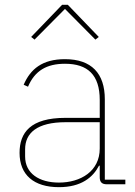

<svg xmlns="http://www.w3.org/2000/svg" viewBox="-20 -763 559 795"><path d="M237 -743 109 -610 123 -599 249 -726 375 -599 389 -610 261 -743ZM499 0V-19H414V-352C414 -459 359 -518 249 -518C155 -518 106 -477 78 -412L96 -404C124 -470 173 -499 249 -499C343 -499 393 -453 393 -349V-275H251C106 -275 61 -214 61 -130C61 -39 120 12 224 12C317 12 365 -29 390 -77H393V-29C393 -9 402 0 422 0ZM224 -7C142 -7 84 -45 84 -115V-145C84 -212 133 -257 252 -257H393V-148C393 -54 314 -7 224 -7Z"/></svg>

Font: IBM Plex Devanagari Thin
Style: Regular
Weight: 100
Designer: Mike Abbink, Paul van der Laan, Pieter van Rosmalen, Erin McLaughlin
Foundry: Bold Monday
Version: Version 1.0